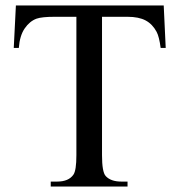

<svg xmlns="http://www.w3.org/2000/svg" viewBox="-20 -682 651 702"><path d="M578.6 -662.1 585.9 -506.8H567.4Q562 -547.9 552.7 -565.4Q537.6 -593.8 512.5 -607.2Q487.3 -620.6 446.3 -620.6H353V-114.7Q353 -53.7 366.2 -38.6Q384.8 -18.1 423.3 -18.1H446.3V0H165.5V-18.1H189Q231 -18.1 248.5 -43.5Q259.3 -59.1 259.3 -114.7V-620.6H179.7Q133.3 -620.6 113.8 -613.8Q88.4 -604.5 70.3 -578.1Q52.2 -551.8 48.8 -506.8H30.3L38.1 -662.1Z"/></svg>

Font: Jameel Khushkhat-L
Style: Regular
Weight: 400
Version: Version 3.5